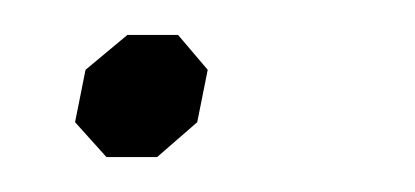

<svg xmlns="http://www.w3.org/2000/svg" viewBox="-20 -90 238 110"><path d="M23 -20 29 -50 53 -70H82L99 -50L93 -20L70 0H41Z"/></svg>

Font: Chakra Petch ExtraLight
Style: Italic
Weight: 275
Italic angle: -10°
Designer: Katatrad Aksorn Co.,Ltd.
Foundry: Cadson Demak Co.,Ltd.
Version: Version 1.000; ttfautohint (v1.6)